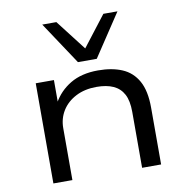

<svg xmlns="http://www.w3.org/2000/svg" viewBox="-84 -844 899 925"><g transform="rotate(-10 365.5 -381.5)"><path d="M103 0V-490H192V-378H188Q218 -433 273 -466Q328 -499 409 -499Q477 -499 526.5 -478Q576 -457 603 -408.5Q630 -360 630 -278V0H537V-274Q537 -328 520 -360Q503 -392 470 -407Q437 -422 388 -422Q330 -422 286.5 -399.5Q243 -377 219.5 -339Q196 -301 196 -254V0ZM321 -555 183 -763H252L367 -614L482 -763H551L413 -555Z"/></g></svg>

Font: Nunito Sans 10pt Expanded
Style: Regular
Weight: 400
Width: 7
Designer: Vernon Adams
Foundry: Vernon Adams
Version: Version 3.101;gftools[0.9.27]